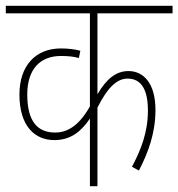

<svg xmlns="http://www.w3.org/2000/svg" viewBox="-20 -642 615 662"><path d="M575 -596V-622H0V-596H290V-275C252 -208 212 -185 170 -185C112 -185 74 -220 74 -316C74 -403 118 -449 190 -449C215 -449 234 -447 252 -442L257 -467C239 -472 215 -475 190 -475C104 -475 47 -417 47 -316C47 -206 101 -159 167 -159C224 -159 259 -188 290 -233V0H316V-271C353 -345 386 -371 420 -371C467 -371 490 -333 490 -261C490 -186 466 -125 435 -67L459 -54C491 -116 516 -183 516 -263C516 -356 474 -397 423 -397C380 -397 347 -370 316 -317V-596Z"/></svg>

Font: Noto Sans Condensed Thin
Style: Italic
Weight: 100
Width: 3
Italic angle: -12°
Designer: Monotype Design Team
Foundry: Monotype Imaging Inc.
Version: Version 2.013